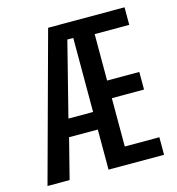

<svg xmlns="http://www.w3.org/2000/svg" viewBox="-105 -788 809 878"><g transform="rotate(-15 300.0 -349.0)"><path d="M301.1 0H563.9V-83.1H400.2V-311.8H552.6V-395.2H400.2V-615.1H563.9V-698.2H202.1L12.1 0H116.8L165.1 -190H301.1ZM184.3 -273.1 273.1 -623.6H301.1V-273.1Z"/></g></svg>

Font: Margiela Mono Medium
Style: Regular
Weight: 500
Designer: Mike Abbink, Paul van der Laan, Pieter van Rosmalen
Foundry: Bold Monday
Version: Version 2.003 2021